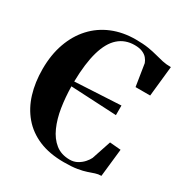

<svg xmlns="http://www.w3.org/2000/svg" viewBox="-176 -886 981 1030"><g transform="rotate(30 314.0 -371.0)"><path d="M363.5 10.5Q274 10.5 208.5 -17.2Q143 -45 100 -95.8Q57 -146.5 36 -215.2Q15 -284 15 -366Q15 -454.5 40.5 -526Q66 -597.5 112.8 -648.2Q159.5 -699 224.8 -726Q290 -753 369.5 -753Q416 -753 448 -747.8Q480 -742.5 504.5 -735.8Q529 -729 552.8 -723.8Q576.5 -718.5 606 -718.5L586 -531H495.5L474 -667Q469 -681.5 458.2 -694.5Q447.5 -707.5 428.2 -715.8Q409 -724 380 -724Q321 -724 280.5 -688.2Q240 -652.5 218.8 -579.2Q197.5 -506 195.5 -392.5L479.5 -407.5V-348L195.5 -362.5Q196.5 -295.5 206.2 -233.8Q216 -172 237.8 -123Q259.5 -74 295.2 -45.5Q331 -17 383.5 -17Q409 -17 429.8 -28.5Q450.5 -40 465 -56.5Q479.5 -73 486 -87L525.5 -205.5L594 -199.5L575 -27Q555.5 -27 538.5 -21.2Q521.5 -15.5 499.8 -8Q478 -0.5 445.8 5Q413.5 10.5 363.5 10.5Z"/></g></svg>

Font: Merriweather 144pt
Style: Bold
Weight: 700
Version: Version 2.100